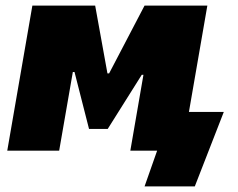

<svg xmlns="http://www.w3.org/2000/svg" viewBox="-20 -540 853 688"><path d="M6 0H192L241 -282H247L299 -78H366L488 -272H494L447 0H543L498 128H678L782 -139H657L723 -520H498L371 -277H365L321 -520H96Z"/></svg>

Font: Fixel Display Black
Style: Italic
Weight: 900
Italic angle: -10°
Designer: AlfaBravo + MacPaw
Foundry: Kyrylo Tkachov, Marchela Mozhyna, Serhii Makarenko, Maria Weinstein, Zakhar Kryvoshyya
Version: Version 1.210;Glyphs 3.2 (3217)